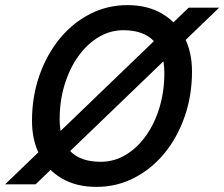

<svg xmlns="http://www.w3.org/2000/svg" viewBox="-89 -720 876 750"><path d="M287 10Q210 10 153.5 -22.5Q97 -55 66.5 -113Q36 -171 36 -248Q36 -342 64.5 -424Q93 -506 143.5 -568Q194 -630 262 -665Q330 -700 409 -700Q487 -700 543.5 -667Q600 -634 630.5 -576Q661 -518 661 -441Q661 -347 632.5 -265Q604 -183 553.5 -121.5Q503 -60 435 -25Q367 10 287 10ZM-69 0 648 -690H767L50 0ZM304 -88Q357 -88 402 -115Q447 -142 481 -189.5Q515 -237 534 -300Q553 -363 553 -434Q553 -516 512.5 -559Q472 -602 393 -602Q341 -602 295.5 -574.5Q250 -547 216 -499Q182 -451 163 -388Q144 -325 144 -254Q144 -173 184.5 -130.5Q225 -88 304 -88Z"/></svg>

Font: Radio Canada Big
Style: Italic
Weight: 400
Italic angle: -12°
Designer: Étienne Aubert Bonn
Foundry: Coppers and Brasses
Version: Version 1.001